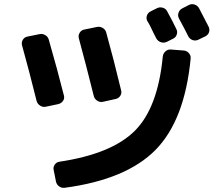

<svg xmlns="http://www.w3.org/2000/svg" viewBox="-20 -848 1040 914"><path d="M856.4 -607.4Q870.1 -605.5 879.4 -594.7Q888.7 -584 887.7 -570.3Q859.4 -275.4 720.2 -134.3Q581.1 6.8 288.1 45.9Q273.4 47.9 261.2 39.1Q249 30.3 246.1 14.6L235.4 -39.1Q232.4 -52.7 240.7 -64.5Q249 -76.2 262.7 -78.1Q510.7 -115.2 621.1 -224.6Q731.4 -334 754.9 -579.1Q756.8 -593.8 767.6 -603.5Q778.3 -613.3 793 -612.3ZM775.4 -794.9Q805.7 -739.3 819.3 -710Q826.2 -697.3 821.3 -683.1Q816.4 -668.9 802.7 -663.1L773.4 -648.4Q759.8 -642.6 746.1 -647Q732.4 -651.4 724.6 -664.1Q719.7 -672.9 711.4 -689.9Q703.1 -707 696.3 -721.2Q689.5 -735.4 681.6 -747.1Q674.8 -759.8 679.2 -773.4Q683.6 -787.1 697.3 -793.9L726.6 -808.6Q739.3 -815.4 753.9 -811.5Q768.6 -807.6 775.4 -794.9ZM927.7 -808.6 972.7 -721.7Q979.5 -708 975.1 -694.8Q970.7 -681.6 957 -674.8L924.8 -659.2Q911.1 -652.3 897 -657.2Q882.8 -662.1 876 -675.8Q862.3 -704.1 832 -759.8Q825.2 -772.5 829.6 -786.6Q834 -800.8 846.7 -807.6L878.9 -824.2Q892.6 -831.1 906.7 -826.2Q920.9 -821.3 927.7 -808.6ZM154.3 -367.2Q117.2 -516.6 85 -631.8Q81.1 -645.5 88.4 -658.2Q95.7 -670.9 110.4 -673.8L168 -685.5Q181.6 -688.5 194.8 -681.2Q208 -673.8 211.9 -660.2Q252.9 -517.6 284.2 -393.6Q288.1 -379.9 280.3 -368.2Q272.5 -356.4 257.8 -352.5L197.3 -339.8Q183.6 -336.9 170.9 -345.2Q158.2 -353.5 154.3 -367.2ZM469.7 -363.3Q456.1 -360.4 443.4 -368.2Q430.7 -376 426.8 -389.6Q389.6 -539.1 355.5 -665Q351.6 -678.7 358.9 -691.4Q366.2 -704.1 379.9 -707L441.4 -719.7Q455.1 -722.7 468.3 -715.3Q481.4 -708 485.4 -694.3Q521.5 -564.5 556.6 -418Q560.5 -404.3 552.7 -392.1Q544.9 -379.9 531.2 -377Z"/></svg>

Font: Rounded-L Mgen+ 1mn bold
Style: Bold
Weight: 700
Designer: [Source Han Sans]
Ryoko NISHIZUKA  (kana & ideographs); Paul D. Hunt (Latin, Greek & Cyrillic); Wenlong ZHANG  (bopomofo
Version: Version 1.059.20150602